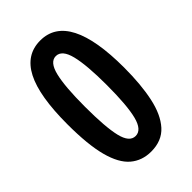

<svg xmlns="http://www.w3.org/2000/svg" viewBox="-221 -805 897 897"><g transform="rotate(-45 227.0 -357.0)"><path d="M414 -357Q414 -246 396.5 -163.5Q379 -81 338 -35.5Q297 10 226 10Q166 10 124 -25.5Q82 -61 60.5 -141.5Q39 -222 39 -357Q39 -544 85.5 -634Q132 -724 226 -724Q414 -724 414 -357ZM155 -357Q155 -222 170.5 -157.5Q186 -93 226 -93Q266 -93 282.5 -157.5Q299 -222 299 -357Q299 -489 282.5 -555Q266 -621 226 -621Q187 -621 171 -555.5Q155 -490 155 -357Z"/></g></svg>

Font: Noto Sans Thai ExtCond SemBd
Style: Regular
Weight: 600
Width: 2
Designer: Monotype Design Team
Foundry: Monotype Imaging Inc.
Version: Version 2.002; ttfautohint (v1.8.4.7-5d5b)